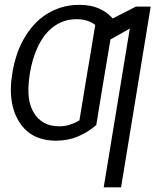

<svg xmlns="http://www.w3.org/2000/svg" viewBox="-20 -573 645 797"><path d="M29.1 -254.6 31.6 -271Q37.3 -307.5 48.7 -342.5Q60 -377.5 77.4 -408.9Q94.8 -440.3 118.1 -466.8Q141.3 -493.3 170.3 -512.3Q199.2 -531.2 234 -542.1Q268.8 -552.9 309.3 -552.9Q356.2 -552.9 390.3 -538Q424.4 -523.1 447.8 -496.4L544 -545.5H605.5L482.6 204.5H410.5L518.8 -454.2L438.6 -409.4L409.8 -237.9L379.6 -54Q345.2 -24.1 303.8 -6.6Q262.4 11 212 11Q141 10.7 96.6 -25.2Q74.6 -43 59.3 -67.5Q44 -92 35.5 -121.4Q27 -150.9 25.4 -184.7Q23.8 -218.4 29.1 -254.6ZM121.1 -104Q154.8 -49 224.8 -48.7Q249.6 -48.7 270.1 -55.4Q290.5 -62.1 309.7 -73.2L346.6 -297.2H346.9L375.4 -469.5Q361.2 -480.8 341.8 -487Q322.4 -493.3 297.6 -493.3Q267.4 -493.3 242.5 -484Q217.7 -474.8 197.6 -458.8Q177.6 -442.8 162.1 -421.3Q146.7 -399.9 135.3 -375Q123.9 -350.1 116.3 -323.5Q108.7 -296.9 104.4 -271L101.9 -253.2Q95.2 -204.5 99.6 -168.1Q104 -131.7 121.1 -104Z"/></svg>

Font: Inter P Light
Style: Italic
Weight: 300
Italic angle: 9.39999°
Designer: Rasmus Andersson
Foundry: rsms
Version: Version 3.018;git-588b23468